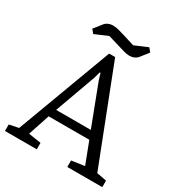

<svg xmlns="http://www.w3.org/2000/svg" viewBox="-196 -924 985 1051"><g transform="rotate(30 296.5 -398.0)"><path d="M-11 0V-41L48 -53L271 -652H309L542 -53L604 -41V0H383V-41L465 -53L413 -189H156L111 -53L190 -41V0ZM174 -240H393L295 -497L283 -537H278L267 -497ZM371 -697Q356 -697 336.5 -702.5Q317 -708 298 -714L224 -736L142 -701L123 -724L161 -772Q169 -783 183 -789.5Q197 -796 215 -796Q230 -796 249.5 -791Q269 -786 288 -780L362 -757L444 -792L463 -769L425 -721Q417 -710 403 -703.5Q389 -697 371 -697Z"/></g></svg>

Font: Faustina Light Light
Style: Regular
Weight: 300
Version: Version 1.200